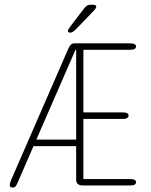

<svg xmlns="http://www.w3.org/2000/svg" viewBox="-20 -808 659 837"><path d="M340.5 0.5Q312 0.5 312 -25.5V-171H126L57 -12Q52.5 -1 48 4.2Q43.5 9.5 35 9.5Q32 9.5 29 8.5Q26 7.5 24.2 5.2Q22.5 3 22.5 -1.5Q22.5 -5 23.8 -9.8Q25 -14.5 27.5 -21L278.5 -597.5Q283.5 -608.5 289.5 -613.8Q295.5 -619 303.5 -619H546.5Q560.5 -619 566.8 -615.5Q573 -612 573 -605Q573 -598.5 566.8 -594.8Q560.5 -591 546.5 -591H343.5V-318H514.5Q528.5 -318 534.5 -314.5Q540.5 -311 540.5 -304Q540.5 -297.5 534.5 -293.5Q528.5 -289.5 514.5 -289.5H343.5V-27.5H546.5Q560.5 -27.5 566.8 -24Q573 -20.5 573 -13.5Q573 -7 566.8 -3.2Q560.5 0.5 546.5 0.5ZM138.5 -199.5H312V-591Q310.5 -591 309.8 -590.5Q309 -590 308 -588.5ZM286 -665.5Q284 -665.5 280 -667.2Q276 -669 276 -673.5Q276 -679 290.5 -698L347 -771.5Q354 -780.5 359.8 -784Q365.5 -787.5 376.5 -787.5H384.5Q390.5 -787.5 395 -785.5Q399.5 -783.5 399.5 -779Q399.5 -772.5 390.5 -763L314 -683.5Q306 -675 299 -670.2Q292 -665.5 286 -665.5Z"/></svg>

Font: Sono Monospace ExtraLight
Style: Regular
Weight: 250
Version: Version 2.112